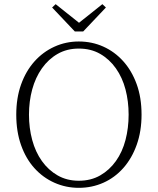

<svg xmlns="http://www.w3.org/2000/svg" viewBox="-20 -887 757 921"><path d="M358 14Q296 14 241 -10.5Q186 -35 145 -80.5Q104 -126 81 -191Q58 -256 58 -337Q58 -417 81 -481.5Q104 -546 145 -592Q186 -638 241 -663Q296 -688 358 -688Q421 -688 475.5 -663.5Q530 -639 571 -593.5Q612 -548 635.5 -483.5Q659 -419 659 -337Q659 -258 636 -193Q613 -128 572 -81.5Q531 -35 476 -10.5Q421 14 358 14ZM358 -20Q416 -20 460.5 -45.5Q505 -71 536 -114.5Q567 -158 582 -215.5Q597 -273 597 -337Q597 -401 582 -458Q567 -515 536 -559Q505 -603 460.5 -628.5Q416 -654 358 -654Q301 -654 256.5 -628.5Q212 -603 181 -559Q150 -515 134.5 -458Q119 -401 119 -337Q119 -273 134.5 -215.5Q150 -158 181 -114.5Q212 -71 256.5 -45.5Q301 -20 358 -20ZM247 -867 380 -761H338L471 -867L488 -851L379 -736H339L230 -851Z"/></svg>

Font: Source Serif 4 18pt Light
Style: Regular
Weight: 300
Designer: Frank Grießhammer
Foundry: Adobe Systems Incorporated
Version: Version 4.004;hotconv 1.0.116;makeotfexe 2.5.65601